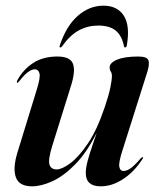

<svg xmlns="http://www.w3.org/2000/svg" viewBox="-20 -647 554 676"><path d="M482.5 -93.5Q486 -93 481.5 -87Q453.5 -43 414.2 -17Q375 9 334.5 9Q282 9 282 -38Q282 -56 289 -82Q296 -108 305.2 -134.2Q314.5 -160.5 320.5 -179.5Q285 -109 244.2 -67.8Q203.5 -26.5 164.2 -8.8Q125 9 93 9Q47 9 35.8 -23Q24.5 -55 41.5 -110.5L109 -330Q123 -374.5 119 -388.8Q115 -403 103 -403Q92.5 -403 79.8 -394.2Q67 -385.5 48 -361.5Q43 -355 41 -355.5Q37 -356 42 -366Q62.5 -403 97.2 -425.5Q132 -448 182 -448Q226 -448 236.2 -424Q246.5 -400 231.5 -350L163.5 -132Q149 -84.5 154.2 -67.5Q159.5 -50.5 179.5 -50.5Q198 -50.5 227.5 -72.2Q257 -94 289.5 -142Q322 -190 348.5 -269Q363 -311.5 368.5 -338.8Q374 -366 374 -380Q374 -389.5 370 -395.2Q366 -401 366 -409.5Q366 -426 392.5 -437Q419 -448 466.5 -448Q496.5 -448 502 -435.8Q507.5 -423.5 499.5 -396.5L411 -117Q397.5 -75.5 400 -60.2Q402.5 -45 415.5 -45Q426 -45 439.5 -54.2Q453 -63.5 475 -89Q480 -94 482.5 -93.5ZM325.5 -557Q289.5 -557 258 -540.2Q226.5 -523.5 199 -484.5Q196 -480 192.5 -480Q188 -480 190.5 -487Q213.5 -556 254.2 -591.5Q295 -627 344 -627Q393.5 -627 416 -591.5Q438.5 -556 426.5 -487Q425 -480 420.5 -480Q417 -480 416.5 -484.5Q409 -521.5 387.5 -539.2Q366 -557 325.5 -557Z"/></svg>

Font: Fraunces 144pt SemiBold
Style: Italic
Weight: 600
Italic angle: -16°
Version: Version 1.000;[0bf87f6ff]